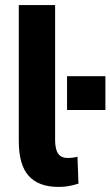

<svg xmlns="http://www.w3.org/2000/svg" viewBox="-20 -725 435 756"><path d="M211 11Q132 11 93 -32.5Q54 -76 54 -169V-705H197V-175Q197 -153 201.5 -136.5Q206 -120 217 -111.5Q228 -103 247 -103Q258 -103 268.5 -104.5Q279 -106 285 -108L289 -2Q270 4 251.5 7.5Q233 11 211 11ZM244 -292V-425H395V-292Z"/></svg>

Font: Nunito Sans 10pt Condensed ExtraBold
Style: Regular
Weight: 800
Width: 3
Designer: Vernon Adams
Foundry: Vernon Adams
Version: Version 3.101;gftools[0.9.27]